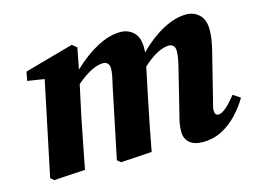

<svg xmlns="http://www.w3.org/2000/svg" viewBox="-76 -629 1029 773"><g transform="rotate(-15 438.5 -242.5)"><path d="M195 0 65 8 51 -4 133 -395 63 -406 70 -443 274 -500 293 -484 276 -396Q326 -444 377.5 -471.5Q429 -499 475 -499Q508 -499 530 -478Q552 -457 552 -415Q552 -410 552 -404.5Q552 -399 551 -394Q601 -444 652.5 -471.5Q704 -499 750 -499Q782 -499 804 -478Q826 -457 826 -415Q826 -395 822.5 -373Q819 -351 813 -328L766 -139Q762 -125 759.5 -114.5Q757 -104 757 -96Q757 -76 773 -76Q798 -76 847 -138L877 -118Q857 -84 828.5 -53.5Q800 -23 763.5 -4Q727 15 683 15Q648 15 628.5 -1.5Q609 -18 609 -48Q609 -71 614.5 -95Q620 -119 626 -141L663 -291Q669 -314 672.5 -333.5Q676 -353 676 -365Q676 -382 668.5 -389Q661 -396 650 -396Q629 -396 601.5 -382Q574 -368 541 -338L515 -214Q504 -161 493.5 -107.5Q483 -54 473 0L343 8L329 -4L391 -302Q396 -322 399 -338.5Q402 -355 402 -367Q402 -382 394.5 -389Q387 -396 376 -396Q354 -396 326 -382Q298 -368 264 -339L237 -214Q226 -161 216 -107.5Q206 -54 195 0Z"/></g></svg>

Font: Source Serif Pro
Style: Bold Italic
Weight: 700
Italic angle: -12°
Designer: Frank Grießhammer
Foundry: Adobe Systems Incorporated
Version: Version 3.001;hotconv 1.0.111;makeotfexe 2.5.65597